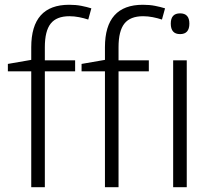

<svg xmlns="http://www.w3.org/2000/svg" viewBox="-20 -785 891 805"><path d="M295 -486H168V0H111V-486H13V-517L111 -534V-587Q111 -765 270 -765Q298 -765 321 -760.5Q344 -756 363 -750L350 -703Q332 -709 311.5 -713Q291 -717 271 -717Q217 -717 192.5 -686Q168 -655 168 -587V-532H295ZM604 -486H477V0H420V-486H322V-517L420 -534V-587Q420 -765 579 -765Q607 -765 630 -760.5Q653 -756 672 -750L659 -703Q641 -709 620.5 -713Q600 -717 580 -717Q526 -717 501.5 -686Q477 -655 477 -587V-532H604ZM735 -729Q774 -729 774 -686Q774 -642 735 -642Q696 -642 696 -686Q696 -729 735 -729ZM763 -532V0H706V-532Z"/></svg>

Font: Noto Sans Light
Style: Regular
Weight: 300
Designer: Monotype Design Team
Foundry: Monotype Imaging Inc.
Version: Version 2.007